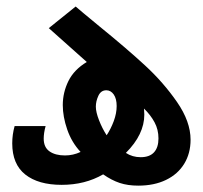

<svg xmlns="http://www.w3.org/2000/svg" viewBox="-20 -574 640 604"><path d="M304.5 -25.5Q247.5 7.5 174 7.5Q100.5 7.5 59.5 -25Q18.5 -57.5 18.5 -123Q18.5 -150.5 26 -177.5H123.5Q117.5 -155.5 117.5 -138Q117.5 -110.5 135.8 -97.8Q154 -85 184.5 -85Q210 -85 233.5 -96Q205.5 -126 191.5 -166.5Q177.5 -207 177.5 -243.5Q177.5 -283 195.2 -319Q213 -355 253 -379L133.5 -485.5L218 -553.5Q231 -542 293.5 -490.5Q378.5 -421.5 436.2 -368.2Q494 -315 536.8 -253.2Q579.5 -191.5 579.5 -134.5Q579.5 -91.5 559.5 -58.8Q539.5 -26 502.2 -8Q465 10 415 10Q382 10 356.5 1.5Q331 -7 304.5 -25.5ZM315.5 -148.5Q328.5 -168 337.8 -192.8Q347 -217.5 347 -240.5Q347 -263.5 337.8 -276.8Q328.5 -290 314.5 -290Q297.5 -290 289.5 -272.8Q281.5 -255.5 281.5 -238.5Q281.5 -221.5 291.5 -195.8Q301.5 -170 315.5 -148.5ZM422.5 -79.5Q450.5 -79.5 464.5 -94.8Q478.5 -110 478.5 -138.5Q478.5 -166.5 466.2 -189.2Q454 -212 433 -232.5L434 -213.5Q434 -151 376 -93Q396.5 -79.5 422.5 -79.5Z"/></svg>

Font: JuliaMono
Style: Bold Italic
Weight: 700
Italic angle: -9°
Monospace: yes
Designer: cormullion
Foundry: corm
Version: Version 0.057; ttfautohint (v1.8.4)